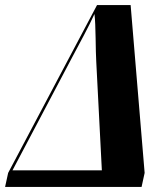

<svg xmlns="http://www.w3.org/2000/svg" viewBox="-67 -734 653 754"><path d="M-47 0 -35 -55 314 -714H446L501 -55L489 0ZM-18 -65H333L311 -492Q310 -506 309.5 -531Q309 -556 308.5 -584Q308 -612 307 -637.5Q306 -663 304 -679Q287 -642 263.5 -597.5Q240 -553 217 -510Z"/></svg>

Font: Noto Serif Display ExtraCondensed Black
Style: Italic
Weight: 900
Width: 2
Italic angle: -12°
Designer: Monotype Design Team
Foundry: Monotype Imaging Inc.
Version: Version 2.009